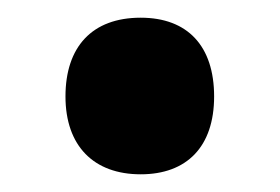

<svg xmlns="http://www.w3.org/2000/svg" viewBox="-20 -186 316 217"><path d="M54 -77C54 -21 86 11 139 11C191 11 222 -20 222 -77C222 -134 192 -166 139 -166C84 -166 54 -133 54 -77Z"/></svg>

Font: Noto Sans Sinhala UI ExtraCondensed ExtraBold
Style: Regular
Weight: 800
Width: 2
Designer: Jelle Bosma - Monotype Design Team
Foundry: Monotype Imaging Inc.
Version: Version 2.006